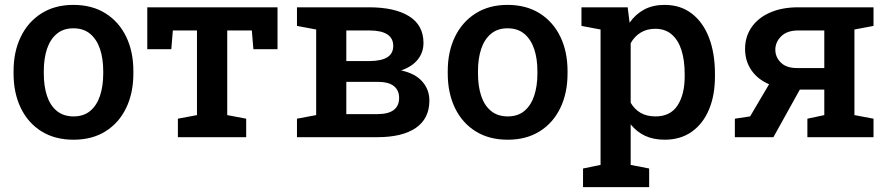

<svg xmlns="http://www.w3.org/2000/svg" viewBox="-20 -558 3611 781"><path d="M279.3 10.3Q203.1 10.3 148.4 -23.9Q93.8 -58.1 64.5 -118.9Q35.2 -179.7 35.2 -258.8V-269Q35.2 -347.7 64.5 -408.2Q93.8 -468.8 148.4 -503.4Q203.1 -538.1 278.3 -538.1Q354.5 -538.1 409.2 -503.7Q463.9 -469.2 493.2 -408.7Q522.5 -348.1 522.5 -269V-258.8Q522.5 -179.7 493.2 -118.9Q463.9 -58.1 409.4 -23.9Q355 10.3 279.3 10.3ZM279.3 -84.5Q320.3 -84.5 346.9 -106.7Q373.5 -128.9 386.7 -168.2Q399.9 -207.5 399.9 -258.8V-269Q399.9 -319.8 386.7 -358.9Q373.5 -397.9 346.7 -420.4Q319.8 -442.9 278.3 -442.9Q237.8 -442.9 210.9 -420.4Q184.1 -397.9 171.1 -358.9Q158.2 -319.8 158.2 -269V-258.8Q158.2 -207.5 171.1 -168.2Q184.1 -128.9 211.2 -106.7Q238.3 -84.5 279.3 -84.5Z M703.6 0V-75.2L781.2 -89.8V-434.1H683.1L676.8 -357.9H579.1V-528.3H1108.9V-357.9H1010.7L1004.4 -434.1H904.3V-89.8L981.4 -75.2V0Z M1188 0V-75.2L1266.1 -89.8V-438L1188 -452.6V-528.3H1266.1H1481Q1586.4 -528.3 1644.5 -491.7Q1702.6 -455.1 1702.6 -383.3Q1702.6 -345.2 1679.7 -316.2Q1656.7 -287.1 1611.8 -271.5Q1668.9 -259.3 1697.8 -226.3Q1726.6 -193.4 1726.6 -148.9Q1726.6 -75.7 1671.6 -37.8Q1616.7 0 1515.1 0ZM1388.7 -93.8H1514.6Q1559.6 -93.8 1581.5 -110.6Q1603.5 -127.4 1603.5 -159.7Q1603.5 -190.9 1582 -208Q1560.5 -225.1 1515.1 -225.1H1388.7ZM1388.7 -309.6H1483.4Q1532.2 -310.1 1555.9 -325.4Q1579.6 -340.8 1579.6 -371.1Q1579.6 -434.1 1481.9 -434.1H1388.7Z M2045.4 10.3Q1969.2 10.3 1914.6 -23.9Q1859.9 -58.1 1830.6 -118.9Q1801.3 -179.7 1801.3 -258.8V-269Q1801.3 -347.7 1830.6 -408.2Q1859.9 -468.8 1914.6 -503.4Q1969.2 -538.1 2044.4 -538.1Q2120.6 -538.1 2175.3 -503.7Q2230 -469.2 2259.3 -408.7Q2288.6 -348.1 2288.6 -269V-258.8Q2288.6 -179.7 2259.3 -118.9Q2230 -58.1 2175.5 -23.9Q2121.1 10.3 2045.4 10.3ZM2045.4 -84.5Q2086.4 -84.5 2113 -106.7Q2139.6 -128.9 2152.8 -168.2Q2166 -207.5 2166 -258.8V-269Q2166 -319.8 2152.8 -358.9Q2139.6 -397.9 2112.8 -420.4Q2085.9 -442.9 2044.4 -442.9Q2003.9 -442.9 1977.1 -420.4Q1950.2 -397.9 1937.3 -358.9Q1924.3 -319.8 1924.3 -269V-258.8Q1924.3 -207.5 1937.3 -168.2Q1950.2 -128.9 1977.3 -106.7Q2004.4 -84.5 2045.4 -84.5Z M2351.6 203.1V127.4L2422.9 112.8V-438L2345.2 -452.6V-528.3H2533.2L2541 -465.8Q2565.4 -500.5 2600.6 -519.3Q2635.7 -538.1 2683.6 -538.1Q2748 -538.1 2793.9 -502.9Q2839.8 -467.8 2864 -404.8Q2888.2 -341.8 2888.2 -257.3V-247.1Q2888.2 -169.9 2863.8 -112.1Q2839.4 -54.2 2793.7 -22Q2748 10.3 2683.6 10.3Q2638.2 10.3 2604 -5.6Q2569.8 -21.5 2545.4 -52.2V112.8L2620.6 127.4V203.1ZM2646.5 -84.5Q2707 -84.5 2736.1 -129.2Q2765.1 -173.8 2765.1 -247.1V-257.3Q2765.1 -312 2752.2 -353.3Q2739.3 -394.5 2712.6 -417.7Q2686 -440.9 2645.5 -440.9Q2611.3 -440.9 2586.2 -425.5Q2561 -410.2 2545.4 -382.3V-140.1Q2561 -113.3 2585.9 -98.9Q2610.8 -84.5 2646.5 -84.5Z M2969.2 0V-75.2L3031.2 -84.5L3108.4 -215.3Q3061 -235.8 3035.9 -273.2Q3010.7 -310.5 3010.7 -358.9Q3010.7 -408.7 3037.1 -447Q3063.5 -485.4 3112.1 -506.8Q3160.6 -528.3 3227.1 -528.3H3533.2V-452.6L3455.6 -438V-89.8L3533.2 -75.2V0H3264.2V-75.2L3333 -89.8V-193.4H3233.4L3126 0ZM3221.7 -281.2H3333V-434.1H3227.1Q3181.6 -434.1 3157.7 -410.4Q3133.8 -386.7 3133.8 -356Q3133.8 -325.7 3156.2 -303.5Q3178.7 -281.2 3221.7 -281.2Z"/></svg>

Font: Roboto Slab LO Medium
Style: Regular
Weight: 500
Designer: Google
Version: Version 2.000